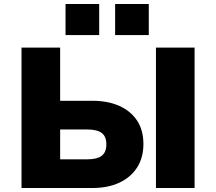

<svg xmlns="http://www.w3.org/2000/svg" viewBox="-20 -944 1084 964"><path d="M88 0V-705H282V-438H444Q521 -438 578.5 -412.5Q636 -387 668 -339Q700 -291 700 -221Q700 -152 668 -102.5Q636 -53 578.5 -26.5Q521 0 444 0ZM282 -144H417Q468 -144 491 -162Q514 -180 514 -219Q514 -259 490.5 -276.5Q467 -294 417 -294H282ZM763 0V-705H957V0ZM558 -768V-924H727V-768ZM309 -768V-924H478V-768Z"/></svg>

Font: Nunito Sans 6pt Black
Style: Regular
Weight: 900
Version: Version 3.101;gftools[0.9.27]